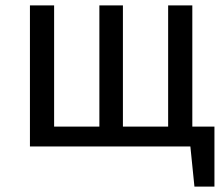

<svg xmlns="http://www.w3.org/2000/svg" viewBox="-20 -547 836 717"><path d="M698.2 -74.2H780.8V149.9H706.1L690.9 0H91.8V-526.9H182.1V-74.2H351.1V-526.9H439V-74.2H607.9V-526.9H698.2Z"/></svg>

Font: FiraGO
Style: Regular
Weight: 400
Designer: bBox Type
Foundry: bBox Type GmbH
Version: Version 1.001;PS 001.001;hotconv 1.0.88;makeotf.lib2.5.64775